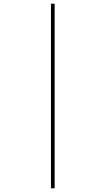

<svg xmlns="http://www.w3.org/2000/svg" viewBox="-20 -780 572 1040"><path d="M256 240V-760H276V240Z"/></svg>

Font: Noto Serif Display SemiCondensed Extra
Style: Regular
Weight: 800
Width: 4
Designer: Monotype Design Team
Foundry: Monotype Imaging Inc.
Version: Version 1.900